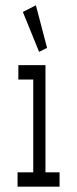

<svg xmlns="http://www.w3.org/2000/svg" viewBox="-20 -702 290 722"><path d="M46 0V-54H105V-403H49V-457H151V-54H204V0ZM127 -507 66 -657 115 -682 157 -522Z"/></svg>

Font: Inconsolata UltraCondensed
Style: Regular
Weight: 400
Width: 1
Monospace: yes
Designer: Raph Levien, Cyreal, Brenton Simpson
Foundry: Raph Levien, Cyreal, Google
Version: Version 3.000; ttfautohint (v1.8.2.53-6de2)